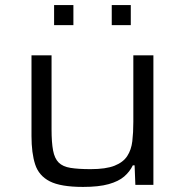

<svg xmlns="http://www.w3.org/2000/svg" viewBox="-20 -728 727 756"><path d="M307 8Q219 8 176 -14Q133 -36 118.5 -80.5Q104 -125 104 -193V-510H183V-219Q183 -167 189 -135.5Q195 -104 211 -88Q227 -72 257.5 -67Q288 -62 337 -62Q397 -62 431 -75.5Q465 -89 481 -113.5Q497 -138 501 -172Q505 -206 505 -248V-510H584V0H513L510 -77H503Q491 -52 469 -33Q447 -14 408 -3Q369 8 307 8ZM193 -629V-708H269V-629ZM420 -629V-708H495V-629Z"/></svg>

Font: Saira Expanded
Style: Regular
Weight: 400
Width: 7
Designer: Hector Gatti with collaboration of the Omnibus-Type team
Foundry: Omnibus-Type
Version: Version 1.100; ttfautohint (v1.8.3)